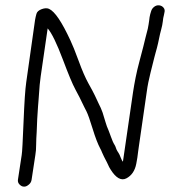

<svg xmlns="http://www.w3.org/2000/svg" viewBox="-20 -680 635 717"><path d="M439 -76C437 -78 434 -83 431 -91C428 -99 425 -106 422 -110C419 -114 417 -118 415 -122C413 -126 412 -132 409 -137C406 -142 403 -147 401 -152C399 -157 397 -163 394 -170C391 -177 389 -185 385 -194C381 -203 377 -213 374 -224C371 -235 367 -248 363 -260C359 -272 354 -282 349 -292C344 -302 339 -313 334 -324C329 -335 321 -349 310 -369C299 -389 287 -416 274 -452C261 -488 250 -514 243 -529C211 -598 185 -637 163 -647C156 -650 147 -650 136 -646C125 -642 118 -636 116 -628C114 -620 112 -613 111 -606L78 -373C74 -346 71 -298 68 -226C65 -154 63 -112 61 -101L47 -9C46 -2 48 4 53 9C58 14 63 17 70 17C77 17 82 14 88 9C94 4 97 -2 98 -9L112 -101C114 -112 115 -125 115 -140C115 -155 116 -171 117 -187C118 -203 118 -220 119 -236C120 -252 121 -267 122 -282C123 -297 125 -315 126 -334C127 -353 129 -373 132 -395L158 -574C173 -557 192 -518 215 -457C235 -404 250 -367 262 -345C274 -323 282 -307 287 -296C292 -285 298 -274 303 -264C308 -254 316 -232 326 -199C336 -166 346 -141 354 -126C357 -121 359 -116 361 -111C366 -99 371 -90 374 -84C377 -78 380 -73 383 -66C386 -59 389 -53 393 -47C413 -15 433 -4 452 -14C471 -24 484 -42 489 -69C492 -83 494 -98 496 -115C498 -132 501 -148 503 -164L528 -337C531 -360 536 -384 542 -408C548 -432 553 -451 556 -464C559 -477 563 -489 566 -501C569 -513 572 -525 574 -536C576 -547 579 -559 582 -570C585 -581 587 -591 588 -600C589 -609 590 -617 592 -623L594 -633C596 -640 595 -646 591 -651C587 -656 582 -659 575 -660C568 -661 561 -659 555 -654C549 -649 546 -644 544 -637L541 -627C539 -620 538 -612 537 -603C536 -594 534 -584 532 -573C529 -562 526 -551 523 -538C520 -525 513 -496 501 -452C489 -408 482 -369 477 -337Z"/></svg>

Font: AppleStorm
Style: Ita
Weight: 400
Foundry: Cannot Into Space Fonts
Version: Version 1.01